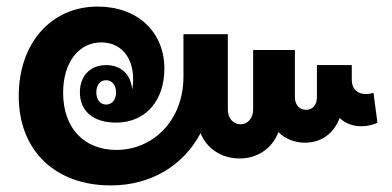

<svg xmlns="http://www.w3.org/2000/svg" viewBox="-20 -572 1192 584"><path d="M317 -8C438 -8 538 -68 590 -167C609 -120 653 -90 709 -90C764 -90 808 -121 827 -170C847 -150 875 -138 908 -138C958 -138 996 -167 1013 -213C1030 -197 1052 -188 1079 -188C1095 -188 1116 -192 1128 -199L1116 -290C1109 -287 1100 -286 1092 -286C1069 -286 1050 -300 1050 -329V-374H944V-276C944 -253 931 -238 911 -238C891 -238 877 -253 877 -276V-420H750V-239C750 -213 734 -194 712 -194C689 -194 673 -213 673 -238V-468H538V-339C538 -205 445 -116 334 -116C238 -116 172 -180 172 -290C172 -384 221 -443 288 -443C346 -443 385 -400 385 -331C385 -320 384 -310 382 -300C378 -346 348 -374 303 -374C254 -374 223 -341 223 -291C223 -234 264 -199 333 -199C423 -199 480 -266 480 -363C480 -477 396 -552 277 -552C135 -552 37 -440 37 -280C37 -111 151 -8 317 -8ZM303 -254C285 -254 273 -268 273 -291C273 -314 285 -328 303 -328C320 -328 333 -314 333 -291C333 -269 321 -254 303 -254Z"/></svg>

Font: Noto Sans Lao Looped ExtraCondensed
Style: Bold
Weight: 700
Width: 2
Designer: Mark Frömberg, Ben Mitchell
Foundry: The Fontpad Ltd
Version: Version 1.002